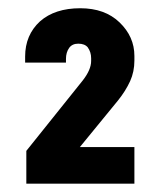

<svg xmlns="http://www.w3.org/2000/svg" viewBox="-20 -876 386 466"><path d="M181.2 -681.2Q201.2 -707 201.2 -728V-734.9Q201.2 -749.5 192.9 -761.2Q185.5 -770 169.9 -770Q155.3 -770 147.9 -759.8Q140.1 -749 140.1 -732.9V-724.1H41V-738.8Q41 -791 77.1 -824.2Q113.3 -856 174.8 -856Q234.4 -856 270 -821.8Q306.2 -787.1 306.2 -740.2V-729Q306.2 -702.1 295.9 -679.2Q284.7 -654.8 266.1 -631.8L173.8 -519H306.2V-430.2H43.9V-509.8Z"/></svg>

Font: D-DIN-PRO
Style: Bold
Weight: 700
Designer: Charles Nix
Foundry: Datto Inc.
Version: Version 1.000;hotconv 1.0.109;makeotfexe 2.5.65596